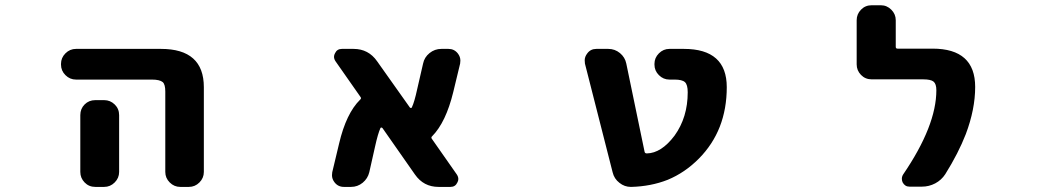

<svg xmlns="http://www.w3.org/2000/svg" viewBox="-20 -737 4040 739"><path d="M673.8 -17.6Q650.4 -17.6 633.3 -34.7Q616.2 -51.8 616.2 -75.2V-384.8Q616.2 -412.1 606.4 -420.9Q594.7 -430.7 564.5 -430.7H272.5Q249 -430.7 231.9 -447.8Q214.8 -464.8 214.8 -488.3V-491.2Q214.8 -514.6 231.9 -531.7Q249 -548.8 272.5 -548.8H599.6Q764.6 -548.8 764.6 -401.4V-75.2Q764.6 -51.8 747.6 -34.7Q730.5 -17.6 707 -17.6ZM346.7 -17.6Q322.3 -17.6 305.7 -34.7Q289.1 -51.8 289.1 -75.2V-293.9Q289.1 -318.4 305.7 -335Q322.3 -351.6 346.7 -351.6H380.9Q404.3 -351.6 421.4 -335Q438.5 -318.4 438.5 -293.9V-75.2Q438.5 -51.8 421.4 -34.7Q404.3 -17.6 380.9 -17.6Z M1668 -17.6Q1610.4 -17.6 1577.1 -65.4L1452.1 -244.1Q1450.2 -246.1 1447.8 -246.1Q1445.3 -246.1 1444.3 -244.1Q1434.6 -222.7 1423.8 -173.8L1401.4 -74.2Q1395.5 -49.8 1376 -33.7Q1356.4 -17.6 1331.1 -17.6H1303.7Q1281.2 -17.6 1267.6 -35.2Q1257.8 -47.9 1257.8 -62.5Q1257.8 -68.4 1258.8 -74.2L1285.2 -184.6Q1312.5 -300.8 1366.2 -353.5Q1372.1 -358.4 1367.2 -364.3L1271.5 -501Q1265.6 -509.8 1265.6 -518.6Q1265.6 -525.4 1269.5 -532.2Q1277.3 -548.8 1295.9 -548.8H1340.8Q1398.4 -548.8 1431.6 -501L1557.6 -323.2Q1559.6 -321.3 1562 -321.3Q1564.5 -321.3 1565.4 -324.2Q1575.2 -344.7 1585.9 -394.5L1608.4 -492.2Q1613.3 -516.6 1633.3 -532.7Q1653.3 -548.8 1678.7 -548.8H1706.1Q1728.5 -548.8 1742.2 -531.2Q1752 -518.6 1752 -503.9Q1752 -498 1751 -492.2L1724.6 -382.8Q1696.3 -266.6 1643.6 -212.9Q1637.7 -208 1642.6 -202.1L1738.3 -65.4Q1744.1 -56.6 1744.1 -47.9Q1744.1 -41 1740.2 -34.2Q1732.4 -17.6 1713.9 -17.6Z M2409.2 -17.6Q2409.2 -17.6 2408.2 -17.6Q2383.8 -17.6 2364.3 -33.2Q2343.8 -48.8 2337.9 -74.2L2231.4 -492.2Q2230.5 -499 2230.5 -504.9Q2230.5 -518.6 2240.2 -531.2Q2252.9 -548.8 2275.4 -548.8H2321.3Q2346.7 -548.8 2366.2 -532.7Q2385.7 -516.6 2390.6 -492.2L2460.9 -153.3Q2461.9 -146.5 2469.7 -146.5Q2525.4 -147.5 2576.2 -214.8Q2627 -285.2 2627 -381.8Q2627 -411.1 2616.2 -420.9Q2605.5 -430.7 2576.2 -430.7H2556.6Q2533.2 -430.7 2516.1 -447.8Q2499 -464.8 2499 -488.3V-491.2Q2499 -514.6 2516.1 -531.7Q2533.2 -548.8 2556.6 -548.8H2612.3Q2777.3 -548.8 2777.3 -401.4Q2777.3 -318.4 2750.5 -249.5Q2723.6 -180.7 2669.9 -126.5Q2616.2 -72.3 2549.8 -44.9Q2485.4 -19.5 2409.2 -17.6Z M3480.5 -18.6Q3462.9 -18.6 3454.1 -35.2Q3451.2 -42 3451.2 -48.8Q3451.2 -57.6 3456.1 -65.4Q3584 -252.9 3584 -389.6Q3584 -414.1 3573.2 -422.9Q3562.5 -431.6 3533.2 -431.6H3335Q3310.5 -431.6 3293.9 -448.7Q3277.3 -465.8 3277.3 -489.3V-659.2Q3277.3 -682.6 3293.9 -699.7Q3310.5 -716.8 3335 -716.8H3370.1Q3393.6 -716.8 3410.6 -699.7Q3427.7 -682.6 3427.7 -659.2V-556.6Q3427.7 -549.8 3434.6 -549.8H3569.3Q3733.4 -549.8 3733.4 -402.3Q3733.4 -316.4 3697.3 -220.7Q3668.9 -147.5 3618.2 -66.4Q3603.5 -43.9 3579.6 -31.2Q3555.7 -18.6 3528.3 -18.6Z"/></svg>

Font: Rounded Mgen+ 1m bold
Style: Bold
Weight: 700
Designer: [Source Han Sans]
Ryoko NISHIZUKA  (kana & ideographs); Paul D. Hunt (Latin, Greek & Cyrillic); Wenlong ZHANG  (bopomofo
Version: Version 1.059.20150602